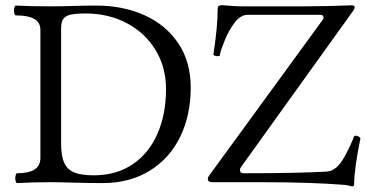

<svg xmlns="http://www.w3.org/2000/svg" viewBox="-20 -687 1379 724"><path d="M37.6 -14.6Q37.6 -22 39.6 -27.8Q41.5 -33.7 44.4 -33.7Q132.3 -33.7 132.3 -90.8V-575.2Q132.3 -628.9 40 -628.9Q36.6 -628.9 34.7 -634.3Q32.7 -639.6 32.7 -647Q32.7 -654.8 34.7 -660.4Q36.6 -666 40 -666Q92.8 -663.1 171.4 -663.1Q200.2 -663.1 221.4 -663.6Q242.7 -664.1 257.3 -664.6Q300.8 -666 343.3 -666Q443.4 -666 524.2 -629.9Q605 -593.8 652.1 -523.9Q699.2 -454.1 699.2 -356.9Q699.2 -252.9 659.4 -171.1Q619.6 -89.4 544.2 -43Q468.8 3.4 366.7 3.4Q334.5 3.4 310.1 2.9Q285.6 2.4 269 2Q203.6 0 171.4 0Q104 0 44.4 3.4Q41.5 3.4 39.6 -2Q37.6 -7.3 37.6 -14.6ZM606 -351.1Q606 -434.1 566.2 -499Q526.4 -564 457.3 -600.1Q388.2 -636.2 303.2 -636.2Q265.1 -636.2 245.6 -631.6Q226.1 -627 218.3 -615Q210.4 -603 210.4 -579.6V-145.5Q210.4 -99.1 221.9 -73.5Q233.4 -47.9 259.5 -36.9Q285.6 -25.9 333 -25.9Q418.5 -25.9 480 -67.4Q541.5 -108.9 573.7 -182.6Q606 -256.3 606 -351.1ZM1281.2 10.3Q1153.3 0 959 0H780.8Q763.7 0 763.7 -11.7Q763.7 -18.6 768.6 -24.9L1195.8 -610.8Q1200.2 -616.7 1200.2 -621.1Q1200.2 -631.3 1185.1 -631.3H914.6Q887.2 -631.3 864.7 -601.6Q843.3 -572.8 830.1 -541.5Q820.8 -518.1 816.2 -505.4Q811.5 -492.7 808.6 -478Q808.1 -475.1 801.3 -475.1Q795.4 -475.1 789.8 -477.1Q784.2 -479 784.7 -481.4Q800.8 -585.4 800.8 -654.8Q800.8 -662.1 805.2 -664.8Q809.6 -667.5 818.8 -667.5Q866.7 -663.1 890.6 -663.1H1125.5Q1211.4 -663.1 1305.2 -667Q1317.4 -667 1317.4 -660.2Q1317.4 -653.8 1310.5 -644.5L889.2 -57.6Q884.8 -51.8 884.8 -45.9Q884.8 -33.7 899.4 -33.7Q1103 -33.7 1211.9 -40Q1250.5 -42 1280.8 -99.1Q1307.1 -148.4 1314.5 -171.9Q1314.9 -175.3 1320.8 -175.3Q1327.1 -175.3 1333.3 -171.6Q1339.4 -168 1338.9 -164.1Q1315.4 -49.3 1315.4 8.3Q1315.4 14.6 1308.1 16.1Q1291.5 11.2 1281.2 10.3Z"/></svg>

Font: JuniusX
Style: Regular
Weight: 400
Designer: Peter S. Baker
Foundry: Briery Creek Software
Version: Version 1.004